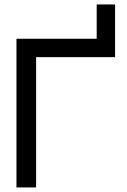

<svg xmlns="http://www.w3.org/2000/svg" viewBox="-20 -820 556 840"><path d="M403 -800.5H483.5V-570H138V0H52V-650.5H403Z"/></svg>

Font: Overused Grotesk
Style: Regular
Weight: 450
Version: Version 0.004